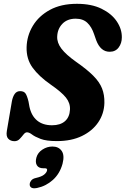

<svg xmlns="http://www.w3.org/2000/svg" viewBox="-20 -730 659 1007"><path d="M278.5 10Q223 10 193 -1.5Q163 -13 148 -24.5Q133 -36 121.5 -36Q112 -36 103 -24.2Q94 -12.5 83 -1Q72 10.5 56 10.5Q35.5 10.5 23.2 -2.5Q11 -15.5 16 -44L42.5 -199.5Q47 -223 57.2 -237.5Q67.5 -252 85.5 -252Q105 -252 113.5 -240.2Q122 -228.5 129.5 -197.5L134.5 -170Q144.5 -123 174.5 -98Q204.5 -73 253 -73Q296 -73 320.5 -94.2Q345 -115.5 347 -155Q349 -189 326 -218Q303 -247 246.5 -286Q184 -329.5 151 -375Q118 -420.5 119.5 -482Q121 -542.5 152.2 -594.5Q183.5 -646.5 241.8 -678.2Q300 -710 383.5 -710Q460 -710 512.5 -684.2Q565 -658.5 592.2 -618.2Q619.5 -578 619 -534Q619 -503 602.2 -480.8Q585.5 -458.5 555 -458.5Q507.5 -458.5 484.5 -519L473.5 -550.5Q461 -588.5 438.2 -610.2Q415.5 -632 377 -632Q333 -632 307.2 -605.2Q281.5 -578.5 280 -538.5Q278.5 -506 302.2 -474.8Q326 -443.5 378 -406.5Q435.5 -366.5 468.8 -333.2Q502 -300 515.2 -266.2Q528.5 -232.5 527.5 -190Q526 -134 495.5 -88.8Q465 -43.5 409.8 -16.8Q354.5 10 278.5 10ZM207 152.5Q183 152.5 173.5 137Q164 121.5 171 96Q178 70.5 202.5 54.5Q227 38.5 255 38.5Q287.5 38.5 303.5 61.5Q319.5 84.5 308 129Q293.5 181.5 257 214Q220.5 246.5 174 256Q152 260 143.2 253.2Q134.5 246.5 136 234.5Q137 224.5 144.5 215.8Q152 207 168 203.5Q198.5 196.5 211.2 186Q224 175.5 226.5 165Q230 152.5 215.5 152.5Z"/></svg>

Font: Fraunces 144pt SuperSoft
Style: Bold Italic
Weight: 700
Italic angle: -16°
Version: Version 1.000;[0bf87f6ff]